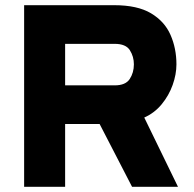

<svg xmlns="http://www.w3.org/2000/svg" viewBox="-20 -720 746 740"><path d="M73 0V-700H420Q509.5 -700 562 -668.8Q614.5 -637.5 637.2 -585.5Q660 -533.5 660 -472Q660 -433.5 645.5 -392.8Q631 -352 603.2 -318.2Q575.5 -284.5 536 -267L666 0H489L364 -242H231V0ZM231 -391H422Q464 -391 480 -415.5Q496 -440 496 -472Q496 -502 480.5 -526.5Q465 -551 422 -551H231Z"/></svg>

Font: Overpass Black
Style: Regular
Weight: 900
Designer: Delve Withrington, Dave Bailey, Thomas Jockin
Foundry: Delve Fonts LLC
Version: Version 4.000; ttfautohint (v1.8.3)